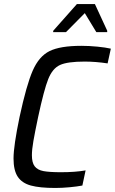

<svg xmlns="http://www.w3.org/2000/svg" viewBox="-20 -923 569 951"><path d="M47 -138Q47 -200 77 -344Q111 -502 142 -573Q173 -644 225.5 -670Q278 -696 383 -696Q421 -696 462 -692Q503 -688 529 -682L513 -609Q453 -618 399 -618Q314 -618 277 -601Q240 -584 219 -531.5Q198 -479 169 -344Q153 -268 145.5 -225Q138 -182 138 -154Q138 -117 152 -99Q166 -81 195.5 -75.5Q225 -70 282 -70Q353 -70 404 -79L388 -4Q362 1 324.5 4.5Q287 8 254 8Q177 8 133 -4Q89 -16 68 -47.5Q47 -79 47 -138ZM243 -764 244 -771 361 -903H450L511 -771V-764H457L400 -858L307 -764Z"/></svg>

Font: Saira Semi Condensed
Style: Italic
Weight: 400
Width: 4
Italic angle: -12°
Designer: Hector Gatti with collaboration of the Omnibus-Type team
Foundry: Omnibus-Type
Version: Version 1.001; ttfautohint (v1.8)